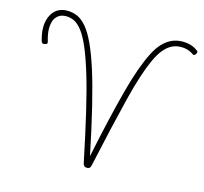

<svg xmlns="http://www.w3.org/2000/svg" viewBox="-125 -1034 1266 1192"><g transform="rotate(15 508.0 -438.5)"><path d="M533 17Q522 17 515.5 11Q509 5 507 -5Q470 -184 438.5 -318Q407 -452 378.5 -546Q350 -640 324 -701.5Q298 -763 272.5 -797.5Q247 -832 221 -845.5Q195 -859 166 -859Q137 -859 118 -845.5Q99 -832 90.5 -809.5Q82 -787 82 -756Q82 -738 86 -717.5Q90 -697 96 -677Q99 -668 94.5 -663.5Q90 -659 82 -658Q72 -655 67.5 -657.5Q63 -660 59 -669Q53 -690 49 -712Q45 -734 45 -755Q45 -783 52.5 -808Q60 -833 74.5 -852.5Q89 -872 112 -883Q135 -894 163 -894Q199 -894 229.5 -880.5Q260 -867 288.5 -833.5Q317 -800 345.5 -739.5Q374 -679 403.5 -587Q433 -495 465 -364Q497 -233 533 -58Q561 -194 586.5 -303.5Q612 -413 635 -499.5Q658 -586 681.5 -651.5Q705 -717 728.5 -763.5Q752 -810 779.5 -838.5Q807 -867 838 -880.5Q869 -894 905 -894Q924 -894 941 -891Q958 -888 973 -881.5Q988 -875 1000 -866Q1010 -860 1010 -854.5Q1010 -849 1005 -841Q1000 -834 995 -832Q990 -830 984 -835Q973 -843 960 -848.5Q947 -854 933 -856.5Q919 -859 904 -859Q873 -859 846 -845.5Q819 -832 795 -803Q771 -774 749.5 -727Q728 -680 706 -612.5Q684 -545 662 -456.5Q640 -368 614 -255.5Q588 -143 558 -5Q556 6 550 11.5Q544 17 533 17Z"/></g></svg>

Font: Playwrite HR Lijeva Thin
Style: Regular
Weight: 250
Designer: Veronika Burian, José Scaglione
Foundry: TypeTogether
Version: Version 1.002